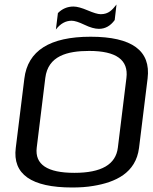

<svg xmlns="http://www.w3.org/2000/svg" viewBox="-20 -822 677 852"><path d="M635 -474C650 -597 566 -659 382 -659C201 -659 103 -597 88 -473L50 -166C35 -49 119 10 300 10C334 10 365 8 394 3C492 -13 583 -54 597 -166ZM376 -596C496 -596 551 -556 541 -476L503 -167C494 -92 430 -55 310 -55C190 -55 134 -92 143 -167L181 -476C193 -574 278 -596 376 -596ZM427 -759C414 -759 395 -765 369 -776C343 -787 322 -793 306 -793C279 -793 256 -783 237 -764L228 -691C248 -717 271 -730 298 -730C311 -730 330 -724 355 -712C380 -700 401 -694 419 -694C447 -694 470 -707 489 -733L497 -802C478 -778 462 -759 427 -759Z"/></svg>

Font: Gamestation Display
Style: Italic
Weight: 400
Designer: Jonas Hecksher
Foundry: Jonas Hecksher, Playtypeª, e-types AS
Version: Version 1.003